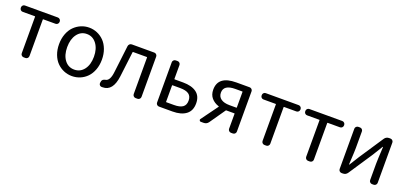

<svg xmlns="http://www.w3.org/2000/svg" viewBox="12 -1333 4462 2121"><g transform="rotate(20 2243.5 -272.5)"><path d="M246.1 0Q231.4 0 221.2 -10.3Q210.9 -20.5 210.9 -35.2V-464.8Q210.9 -468.8 207 -468.8H63.5Q48.8 -468.8 39.1 -479Q29.3 -489.3 29.3 -503.9V-508.8Q29.3 -522.5 39.1 -532.7Q48.8 -543 63.5 -543H450.2Q464.8 -543 475.1 -532.7Q485.4 -522.5 485.4 -508.8V-503.9Q485.4 -489.3 475.1 -479Q464.8 -468.8 450.2 -468.8H306.6Q301.8 -468.8 301.8 -464.8V-35.2Q301.8 -20.5 291.5 -10.3Q281.2 0 267.6 0Z M563.5 -271.5Q563.5 -336.9 584 -391.6Q604.5 -446.3 639.6 -481.9Q674.8 -517.6 720.2 -537.1Q765.6 -556.6 815.9 -556.6Q866.2 -556.6 911.6 -537.1Q957 -517.6 991.7 -481.9Q1026.4 -446.3 1046.9 -391.6Q1067.4 -336.9 1067.4 -271.5Q1067.4 -205.1 1046.9 -150.9Q1026.4 -96.7 991.7 -61Q957 -25.4 911.6 -6.3Q866.2 12.7 815.9 12.7Q765.6 12.7 720.2 -6.3Q674.8 -25.4 639.6 -61Q604.5 -96.7 584 -150.9Q563.5 -205.1 563.5 -271.5ZM973.6 -271.5Q973.6 -364.3 929.7 -422.9Q885.7 -481.4 815.4 -481.4Q745.1 -481.4 702.1 -423.3Q659.2 -365.2 659.2 -271.5Q659.2 -177.7 702.1 -120.6Q745.1 -63.5 815.9 -63.5Q886.7 -63.5 930.2 -120.6Q973.6 -177.7 973.6 -271.5Z M1178.7 12.7Q1170.9 12.7 1163.1 12.7Q1148.4 10.7 1140.6 -2Q1135.7 -10.7 1135.7 -20.5Q1135.7 -24.4 1136.7 -29.3L1139.6 -44.9Q1145.5 -69.3 1181.6 -76.2Q1232.4 -85 1244.1 -191.4Q1252 -251 1282.2 -508.8Q1284.2 -523.4 1294.9 -533.2Q1305.7 -543 1321.3 -543H1585Q1598.6 -543 1608.9 -532.7Q1619.1 -522.5 1619.1 -508.8V-35.2Q1619.1 -20.5 1608.9 -10.3Q1598.6 0 1585 0H1561.5Q1547.9 0 1537.6 -10.3Q1527.3 -20.5 1527.3 -35.2V-464.8Q1527.3 -468.8 1522.5 -468.8H1362.3Q1358.4 -468.8 1357.4 -464.8Q1328.1 -215.8 1321.3 -168Q1298.8 12.7 1178.7 12.7Z M1836.9 0Q1822.3 0 1812 -10.3Q1801.8 -20.5 1801.8 -35.2V-508.8Q1801.8 -522.5 1812 -532.7Q1822.3 -543 1836.9 -543H1858.4Q1873 -543 1882.8 -532.7Q1892.6 -522.5 1892.6 -508.8V-346.7Q1892.6 -341.8 1897.5 -341.8H1996.1Q2096.7 -341.8 2153.8 -300.3Q2210.9 -258.8 2210.9 -172.9Q2210.9 -85.9 2153.8 -43Q2096.7 0 1996.1 0ZM1892.6 -77.1Q1892.6 -73.2 1897.5 -73.2H1986.3Q2055.7 -73.2 2088.9 -97.2Q2122.1 -121.1 2122.1 -172.9Q2122.1 -224.6 2088.9 -248.5Q2055.7 -272.5 1986.3 -272.5H1897.5Q1892.6 -272.5 1892.6 -267.6Z M2644.5 -281.2Q2648.4 -281.2 2648.4 -285.2V-467.8Q2648.4 -471.7 2644.5 -471.7H2563.5Q2426.8 -471.7 2426.8 -379.9Q2426.8 -332 2462.9 -306.6Q2499 -281.2 2563.5 -281.2ZM2548.8 -543H2705.1Q2719.7 -543 2730 -532.7Q2740.2 -522.5 2740.2 -508.8V-35.2Q2740.2 -20.5 2730 -10.3Q2719.7 0 2705.1 0H2683.6Q2668.9 0 2658.7 -10.3Q2648.4 -20.5 2648.4 -35.2V-210.9Q2648.4 -214.8 2644.5 -214.8H2550.8Q2546.9 -214.8 2543.9 -210.9L2417 -28.3Q2396.5 0 2362.3 0H2328.1Q2317.4 0 2312.5 -9.8Q2310.5 -13.7 2310.5 -17.6Q2310.5 -23.4 2314.5 -28.3L2457 -223.6Q2460 -226.6 2455.1 -228.5Q2401.4 -246.1 2368.7 -284.2Q2335.9 -322.3 2335.9 -381.8Q2335.9 -543 2548.8 -543Z M3077.1 0Q3062.5 0 3052.2 -10.3Q3042 -20.5 3042 -35.2V-464.8Q3042 -468.8 3038.1 -468.8H2894.5Q2879.9 -468.8 2870.1 -479Q2860.4 -489.3 2860.4 -503.9V-508.8Q2860.4 -522.5 2870.1 -532.7Q2879.9 -543 2894.5 -543H3281.2Q3295.9 -543 3306.2 -532.7Q3316.4 -522.5 3316.4 -508.8V-503.9Q3316.4 -489.3 3306.2 -479Q3295.9 -468.8 3281.2 -468.8H3137.7Q3132.8 -468.8 3132.8 -464.8V-35.2Q3132.8 -20.5 3122.6 -10.3Q3112.3 0 3098.6 0Z M3589.8 0Q3575.2 0 3564.9 -10.3Q3554.7 -20.5 3554.7 -35.2V-464.8Q3554.7 -468.8 3550.8 -468.8H3407.2Q3392.6 -468.8 3382.8 -479Q3373 -489.3 3373 -503.9V-508.8Q3373 -522.5 3382.8 -532.7Q3392.6 -543 3407.2 -543H3793.9Q3808.6 -543 3818.8 -532.7Q3829.1 -522.5 3829.1 -508.8V-503.9Q3829.1 -489.3 3818.8 -479Q3808.6 -468.8 3793.9 -468.8H3650.4Q3645.5 -468.8 3645.5 -464.8V-35.2Q3645.5 -20.5 3635.3 -10.3Q3625 0 3611.3 0Z M3983.4 0Q3968.8 0 3958.5 -10.3Q3948.2 -20.5 3948.2 -35.2V-508.8Q3948.2 -522.5 3958.5 -532.7Q3968.8 -543 3983.4 -543H4002.9Q4017.6 -543 4027.3 -532.7Q4037.1 -522.5 4037.1 -508.8V-316.4Q4037.1 -291 4035.6 -258.3Q4034.2 -225.6 4031.7 -184.1Q4029.3 -142.6 4028.3 -118.2Q4028.3 -116.2 4030.3 -116.2Q4032.2 -116.2 4033.2 -118.2Q4069.3 -173.8 4104.5 -232.4L4291 -513.7Q4310.5 -543 4344.7 -543H4360.4Q4375 -543 4385.3 -532.7Q4395.5 -522.5 4395.5 -508.8V-35.2Q4395.5 -20.5 4385.3 -10.3Q4375 0 4360.4 0H4340.8Q4327.1 0 4316.9 -10.3Q4306.6 -20.5 4306.6 -35.2V-226.6Q4306.6 -268.6 4315.4 -425.8Q4315.4 -427.7 4313.5 -427.7Q4311.5 -427.7 4310.5 -426.8Q4253.9 -334 4239.3 -310.5L4052.7 -29.3Q4033.2 0 3999 0Z"/></g></svg>

Font: Gen Jyuu GothicL Regular
Style: Regular
Weight: 400
Designer: [Source Han Sans]
Ryoko NISHIZUKA  (kana & ideographs); Paul D. Hunt (Latin, Greek & Cyrillic); Wenlong ZHANG  (bopomofo
Version: Version 1.002.20150607